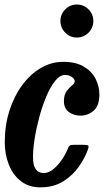

<svg xmlns="http://www.w3.org/2000/svg" viewBox="-22 -796 447 826"><path d="M405.5 -389Q405.5 -341 380.8 -319.8Q356 -298.5 324 -298.5Q297 -298.5 275 -313.5Q253 -328.5 253 -362Q253.5 -389.5 265 -404.5Q276.5 -419.5 288 -428.5Q299.5 -437.5 299.5 -447Q299.5 -456 287.2 -464.8Q275 -473.5 257.5 -473.5Q236 -473.5 215.5 -448.2Q195 -423 177.8 -382.2Q160.5 -341.5 147.5 -293.8Q134.5 -246 127.2 -200.2Q120 -154.5 120 -120.5Q119.5 -51.5 166.5 -51.5Q188 -51.5 209 -69.5Q230 -87.5 246.5 -112.5Q263 -137.5 271 -159.5Q274.5 -167.5 278.8 -170.2Q283 -173 295.5 -173H337.5Q353 -173 357 -169.8Q361 -166.5 357 -155Q344 -117 317.2 -79Q290.5 -41 249.5 -15.5Q208.5 10 152 10Q102 10 67.8 -16.8Q33.5 -43.5 16 -87.8Q-1.5 -132 -1.5 -184.5Q-1.5 -257.5 18.8 -320.5Q39 -383.5 74 -430.5Q109 -477.5 154.2 -503.8Q199.5 -530 249.5 -530Q304 -530 338.5 -509.5Q373 -489 389.2 -456.8Q405.5 -424.5 405.5 -389ZM308.5 -634.5Q279.5 -634.5 258.8 -655.5Q238 -676.5 238 -705.5Q238 -735 258.8 -755.8Q279.5 -776.5 308.5 -776.5Q338 -776.5 358.8 -755.8Q379.5 -735 379.5 -705.5Q379.5 -676.5 358.8 -655.5Q338 -634.5 308.5 -634.5Z"/></svg>

Font: Besley* Condensed Semi
Style: Italic
Weight: 600
Width: 3
Italic angle: -13°
Designer: Owen Earl
Foundry: indestructible type*
Version: Version 3.000; ttfautohint (v1.8.3)